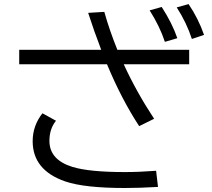

<svg xmlns="http://www.w3.org/2000/svg" viewBox="-20 -877 1040 941"><path d="M74.2 -632.8H476.1Q439.9 -727.1 412.1 -814L491.2 -818.8Q516.1 -730 555.2 -632.8H907.2V-562H586.4Q648.9 -425.8 735.4 -294.9L662.1 -258.8Q576.2 -389.6 504.4 -562H74.2ZM754.4 39.1Q663.1 44.4 592.3 44.4Q394 44.4 299.8 12.2Q140.1 -43 140.1 -185.1Q140.1 -260.7 188 -321.8L254.4 -285.2Q222.2 -245.6 222.2 -186.5Q222.2 -94.2 334.5 -59.1Q417.5 -33.7 591.8 -33.7Q662.6 -33.7 745.1 -40ZM788.1 -671.9Q763.2 -747.6 713.4 -826.2L772.5 -842.8Q824.2 -762.7 849.1 -689.9ZM920.4 -686Q894.5 -765.6 846.2 -840.8L904.3 -856.9Q952.1 -786.1 980 -706.1Z"/></svg>

Font: BIZ UDGothic
Style: Regular
Weight: 400
Monospace: yes
Designer: TypeBank Co., Ltd.
Foundry: Morisawa Inc.
Version: Version 1.05